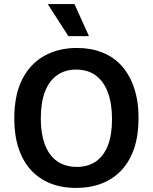

<svg xmlns="http://www.w3.org/2000/svg" viewBox="-20 -908 749 941"><path d="M353 13Q281 13 225 -10Q169 -33 130 -76.5Q91 -120 70.5 -183Q50 -246 50 -327Q50 -444 89.5 -520.5Q129 -597 198.5 -635Q268 -673 357 -673Q425 -673 481 -651Q537 -629 576.5 -585Q616 -541 637.5 -476.5Q659 -412 659 -329Q659 -246 638 -182.5Q617 -119 577 -75.5Q537 -32 480.5 -9.5Q424 13 353 13ZM356 -90Q412 -90 450.5 -117Q489 -144 509 -196Q529 -248 529 -323Q529 -401 508.5 -455.5Q488 -510 449 -538.5Q410 -567 353 -567Q299 -567 260 -539.5Q221 -512 200.5 -459Q180 -406 180 -328Q180 -271 191.5 -226.5Q203 -182 225.5 -151.5Q248 -121 281 -105.5Q314 -90 356 -90ZM315 -731 214 -888H345L416 -731Z"/></svg>

Font: Bricolage Grotesque 28pt SemiBold
Style: Regular
Weight: 600
Version: Version 1.001;gftools[0.9.33.dev8+g029e19f]